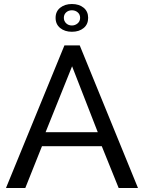

<svg xmlns="http://www.w3.org/2000/svg" viewBox="-20 -936 717 956"><path d="M9.8 0 300.8 -710H377L667 0H570.8L486.8 -208H189L106 0ZM207 -277.8H466.8L338.9 -606ZM256.8 -847.2Q256.8 -879.4 280 -897.7Q303.2 -916 337.9 -916Q374 -916 396.5 -897.5Q418.9 -878.9 418.9 -847.2Q418.9 -814.9 396.5 -796.4Q374 -777.8 337.9 -777.8Q302.7 -777.8 279.8 -796.4Q256.8 -814.9 256.8 -847.2ZM297.9 -847.2Q297.9 -831.1 309.3 -820.1Q320.8 -809.1 337.9 -809.1Q354 -809.1 366.5 -819.6Q378.9 -830.1 378.9 -847.2Q378.9 -864.3 366.9 -874.5Q355 -884.8 337.9 -884.8Q320.8 -884.8 309.3 -874.3Q297.9 -863.8 297.9 -847.2Z"/></svg>

Font: Raleway Medium
Style: Regular
Weight: 500
Designer: Matt McInerney, Pablo Impallari, Rodrigo Fuenzalida
Foundry: Matt McInerney, Pablo Impallari, Rodrigo Fuenzalida
Version: Version 3.000g; ttfautohint (v1.5) -l 8 -r 28 -G 28 -x 14 -D